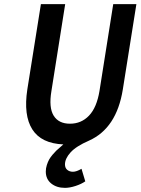

<svg xmlns="http://www.w3.org/2000/svg" viewBox="-20 -680 673 919"><path d="M291 219.2Q251 219.2 225.1 198.2Q199.2 177.2 199.2 141.1Q199.2 125.5 204.1 110.1Q209 94.7 215.1 83.7Q221.2 72.8 231.9 60.1Q242.7 47.4 249.5 41Q256.3 34.7 268.3 24.4Q280.3 14.2 283.2 11.2Q177.7 6.8 134.8 -60.5Q91.8 -127.9 110.8 -252L175.8 -660.2H292L226.1 -244.1Q212.9 -165 236.8 -126.5Q260.7 -87.9 314.9 -87.9Q369.1 -87.9 406 -126.5Q442.9 -165 456.1 -244.1L522 -660.2H632.8L567.9 -252Q538.1 -65.9 405.8 -6.8Q344.2 20 317.6 49.6Q291 79.1 291 106.9Q291 124 302 133.1Q313 142.1 329.1 142.1Q346.2 142.1 370.1 127.9L388.2 188Q369.1 201.2 341.3 210.2Q313.5 219.2 291 219.2Z"/></svg>

Font: Office Code Pro Medium Italic
Style: Regular
Weight: 500
Italic angle: -9°
Designer: Nathan Rutzky & Paul D. Hunt
Foundry: Adobe Systems Incorporated
Version: Version 1.004;PS 001.004;hotconv 1.0.70;makeotf.lib2.5.58329